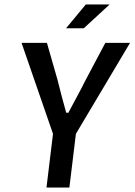

<svg xmlns="http://www.w3.org/2000/svg" viewBox="-20 -840 599 855"><path d="M289 -5 318 -244 559 -649H449L362 -485C338 -436 312 -391 286 -341L285 -338H275L274 -341C260 -391 248 -436 236 -485L189 -649H76L216 -244L187 -5ZM362 -820 274 -714H353L468 -820Z"/></svg>

Font: Falling Sky
Style: LightObl
Weight: 400
Designer: Paul D. Hunt
Foundry: Adobe Systems Incorporated
Version: Version 1.02